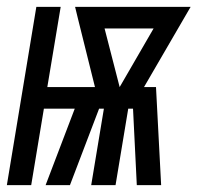

<svg xmlns="http://www.w3.org/2000/svg" viewBox="-45 -540 576 560"><path d="M-25 0 61 -520H132L93 -286H232L182 -487L174 -520H511L375 -286H410L425 0H354L343 -223H329L292 0H221L258 -223H244L159 0H88L173 -223H83L46 0ZM304 -286 403 -457H260Z"/></svg>

Font: Iosevka SS18 Medium
Style: Italic
Weight: 500
Italic angle: -9°
Monospace: yes
Designer: Belleve Invis
Foundry: Belleve Invis
Version: Version 25.1.1; ttfautohint (v1.8.4)